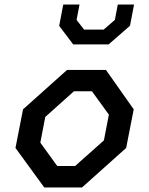

<svg xmlns="http://www.w3.org/2000/svg" viewBox="-20 -830 660 850"><path d="M176 0H343L538.5 -175L572 -346L449 -520.5H277L82 -346L48.5 -175ZM158.5 -198.5 180.5 -312.5 307.5 -426H387L462 -322.5L440 -208.5L312.5 -95H233.5ZM242 -715.5 304 -633.5H461L555.5 -716L573.5 -810H501.5L488.5 -742L439 -699H352L319 -742L332 -810H260Z"/></svg>

Font: Monaspace Krypton Medium
Style: Italic
Weight: 500
Italic angle: -11°
Designer: Riley Cran & the Lettermatic Team
Foundry: Lettermatic
Version: Version 1.101 (Monaspace Krypton)